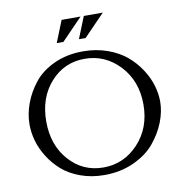

<svg xmlns="http://www.w3.org/2000/svg" viewBox="-97 -1003 1059 1107"><g transform="rotate(-10 432.5 -450.0)"><path d="M50 -350Q50 -410 72.5 -471.5Q95 -533 138.5 -588Q182 -643 257 -677.5Q332 -712 426 -712Q503 -712 568.5 -688.5Q634 -665 678.5 -627.5Q723 -590 754.5 -542Q786 -494 800.5 -445Q815 -396 815 -350Q815 -292 791 -230.5Q767 -169 721.5 -114Q676 -59 598.5 -23.5Q521 12 426 12Q350 12 286 -11.5Q222 -35 179.5 -72.5Q137 -110 107 -158Q77 -206 63.5 -254.5Q50 -303 50 -350ZM717 -350Q717 -488 632.5 -578Q548 -668 428 -668Q308 -668 228 -578.5Q148 -489 148 -350Q148 -211 228 -121.5Q308 -32 428 -32Q548 -32 632.5 -122.5Q717 -213 717 -350ZM286 -785 337 -912H448L325 -785ZM416 -785 467 -912H578L455 -785Z"/></g></svg>

Font: Tenor Sans
Style: Regular
Weight: 400
Designer: Denis Masharov
Foundry: Denis Masharov
Version: Version 1.1